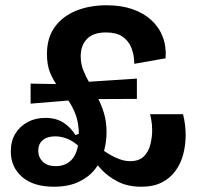

<svg xmlns="http://www.w3.org/2000/svg" viewBox="-20 -694 755 728"><path d="M184 14Q107 14 64 -23Q21 -60 21 -120Q21 -159 38 -187Q55 -215 84.5 -231Q114 -247 152 -247Q193 -247 220.5 -229Q248 -211 266 -182L281 -187V-138Q256 -160 233.5 -168.5Q211 -177 189 -177Q159 -177 142 -162.5Q125 -148 125 -123Q125 -98 142 -81Q159 -64 192 -64Q220 -64 240 -78Q260 -92 269.5 -118.5Q279 -145 279 -182Q279 -227 267 -259Q255 -291 237 -316Q219 -341 200.5 -365Q182 -389 170 -418.5Q158 -448 158 -489Q158 -551 188 -592Q218 -633 269 -653.5Q320 -674 384 -674Q439 -674 481.5 -659.5Q524 -645 553.5 -618Q583 -591 597 -554.5Q611 -518 608 -473L489 -452Q489 -486 478 -513Q467 -540 444 -555.5Q421 -571 382 -571Q333 -571 309.5 -546Q286 -521 286 -481Q286 -452 296 -427Q306 -402 320.5 -377.5Q335 -353 349.5 -325.5Q364 -298 374 -265.5Q384 -233 384 -192Q384 -155 373.5 -118Q363 -81 339.5 -51.5Q316 -22 277.5 -4Q239 14 184 14ZM96 -301V-377L262 -374L264 -315ZM516 14Q464 14 426.5 -5.5Q389 -25 365 -51Q341 -77 330 -95L318 -103L339 -147Q349 -140 364 -129Q379 -118 397 -107.5Q415 -97 434.5 -90Q454 -83 473 -83Q508 -83 526 -101.5Q544 -120 550.5 -147.5Q557 -175 557 -200Q557 -212 556 -222.5Q555 -233 553 -243Q551 -253 549 -261H674Q679 -242 681.5 -221Q684 -200 684 -182Q684 -145 675 -110Q666 -75 646 -47Q626 -19 594 -2.5Q562 14 516 14ZM274 -318 271 -381 499 -396V-319Z"/></svg>

Font: Bricolage Grotesque 20pt SemiBold
Style: Regular
Weight: 600
Version: Version 1.001;gftools[0.9.33.dev8+g029e19f]